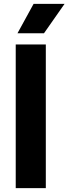

<svg xmlns="http://www.w3.org/2000/svg" viewBox="-20 -969 352 989"><path d="M61 0V-740H216V0ZM70 -797.5 153 -949H312.5L206.5 -797.5Z"/></svg>

Font: Encode Sans SemiCondensed SemiCondensed
Style: Bold
Weight: 700
Width: 4
Designer: Multiple Designers
Foundry: Impallari Type
Version: Version 3.000; ttfautohint (v1.8.3) -l 8 -r 50 -G 200 -x 14 